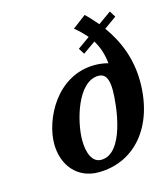

<svg xmlns="http://www.w3.org/2000/svg" viewBox="-104 -754 728 844"><g transform="rotate(-15 260.0 -332.0)"><path d="M84 -161C84 -64 144 10 240 10C404 10 520 -122 520 -328C520 -430 486 -517 432 -592L488 -632L471 -660L412 -618C395 -638 378 -657 360 -674L299 -628C320 -611 337 -594 352 -576L297 -537L314 -510L371 -550C390 -519 402 -484 406 -442C387 -447 367 -450 346 -450C171 -450 84 -272 84 -161ZM349 -400C378 -400 394 -378 394 -323C394 -256 372 -40 266 -40C225 -40 207 -87 207 -145C207 -228 253 -400 349 -400Z"/></g></svg>

Font: Pfennig
Style: BoldItalic
Weight: 700
Italic angle: -13°
Version: Version 20100423